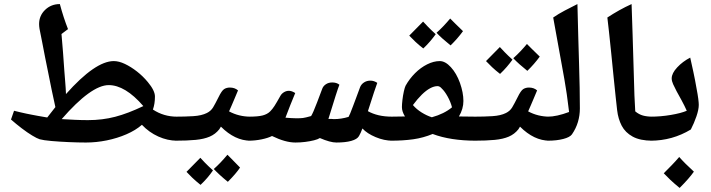

<svg xmlns="http://www.w3.org/2000/svg" viewBox="-20 -700 3490 943"><path d="M402 0Q365 0 318.5 -2Q272 -4 232.5 -7.5Q193 -11 175 -16Q162 -20 138 -34.5Q114 -49 86.5 -70Q59 -91 34 -113L49 -156Q65 -152 80 -148.5Q95 -145 109 -142Q123 -139 136.5 -136.5Q150 -134 163 -131.5Q176 -129 188.5 -127Q201 -125 212 -123Q222 -136 232 -148.5Q242 -161 252 -174Q242 -218 233.5 -260Q225 -302 217 -342Q209 -381 201.5 -418.5Q194 -456 187.5 -491Q181 -526 174 -559Q173 -565 172.5 -571Q172 -577 172 -582Q172 -623 201.5 -651.5Q231 -680 274 -680Q283 -646 293 -615.5Q303 -585 314 -557L282 -533Q286 -488 289.5 -443Q293 -398 296 -352Q298 -324 300.5 -295.5Q303 -267 304 -238Q448 -400 539 -400Q564 -400 593.5 -386Q623 -372 652.5 -349Q682 -326 706 -297Q741 -255 741 -226Q741 -208 738.5 -192Q736 -176 731 -162Q784 -127 849 -127Q858 -127 858 -119V-17Q858 -9 849 -9Q803 -9 757.5 -29.5Q712 -50 677 -87Q646 -60 601 -40.5Q556 -21 504.5 -10.5Q453 0 402 0ZM412 -110Q483 -110 546 -126.5Q609 -143 684 -179Q639 -231 596.5 -256.5Q554 -282 514 -282Q471 -282 413 -240Q355 -198 283 -115Q316 -113 348.5 -111.5Q381 -110 412 -110Z M841 -9Q833 -9 833 -17V-119Q833 -127 841 -127Q889 -127 929.5 -129.5Q970 -132 996 -145Q1016 -155 1026.5 -172.5Q1037 -190 1053 -222Q1069 -255 1081 -262.5Q1093 -270 1109 -270Q1133 -270 1149 -256Q1140 -234 1132 -215.5Q1124 -197 1117.5 -181.5Q1111 -166 1105 -153Q1129 -140 1155.5 -133.5Q1182 -127 1210 -127Q1218 -127 1218 -119V-17Q1218 -9 1210 -9Q1134 -9 1065 -78L1057 -65Q1038 -41 1010 -29Q982 -17 941 -13Q900 -9 841 -9ZM1099 193Q1056 158 1030 130Q1062 102 1097 60Q1100 63 1115.5 78.5Q1131 94 1159 123Q1149 138 1134 155.5Q1119 173 1099 193ZM965 208Q940 188 923.5 172Q907 156 896 144Q913 127 930 109.5Q947 92 964 75Q970 82 985.5 98Q1001 114 1026 137Q1013 156 998 173.5Q983 191 965 208Z M1431 0Q1406 0 1377.5 -8Q1349 -16 1316 -32Q1296 -22 1264.5 -15.5Q1233 -9 1201 -9Q1193 -9 1193 -17V-119Q1193 -127 1201 -127Q1247 -127 1270 -133Q1293 -139 1307 -153Q1318 -164 1328 -179.5Q1338 -195 1357 -229Q1363 -240 1374.5 -247Q1386 -254 1399 -254Q1413 -254 1430 -243Q1417 -213 1405.5 -183Q1394 -153 1382 -122Q1396 -121 1409.5 -120Q1423 -119 1436 -119Q1456 -119 1468 -120.5Q1480 -122 1508 -130Q1513 -138 1520 -154Q1527 -170 1537.5 -197.5Q1548 -225 1563 -265Q1568 -278 1581 -286.5Q1594 -295 1612 -295Q1633 -295 1647 -284Q1641 -269 1628.5 -230Q1616 -191 1593 -116Q1600 -116 1606.5 -116Q1613 -116 1620 -115Q1656 -115 1692 -126Q1695 -131 1700 -143Q1705 -155 1714 -179Q1720 -196 1729 -219Q1738 -242 1749 -273Q1755 -287 1768.5 -295.5Q1782 -304 1799 -304Q1817 -304 1833 -293Q1827 -277 1817 -247Q1807 -217 1787 -154Q1810 -141 1839.5 -134Q1869 -127 1907 -127Q1915 -127 1915 -119V-17Q1915 -9 1907 -9Q1867 -9 1825 -26.5Q1783 -44 1760 -69Q1752 -47 1743 -31.5Q1734 -16 1705 -8Q1691 -4 1672.5 -2Q1654 0 1632 0Q1602 0 1551 -22Q1542 -16 1522.5 -11Q1503 -6 1479 -3Q1455 0 1431 0Z M1899 -9Q1890 -9 1890 -18V-118Q1890 -127 1899 -127Q1916 -127 1933.5 -127.5Q1951 -128 1969 -128Q1954 -152 1954 -174Q1954 -187 1956.5 -209Q1959 -231 1963.5 -251Q1968 -271 1972 -279Q1991 -313 2018.5 -340.5Q2046 -368 2078 -384Q2110 -400 2140 -400Q2167 -400 2194.5 -370Q2222 -340 2239 -293Q2256 -245 2256 -204Q2256 -165 2234 -128Q2255 -128 2276.5 -127.5Q2298 -127 2319 -127Q2327 -127 2327 -119V-17Q2327 -9 2319 -9Q2192 -9 2105 -42Q2059 -23 2010 -16Q1961 -9 1899 -9ZM2101 -124Q2162 -141 2200 -173Q2193 -200 2178.5 -226Q2164 -252 2150 -265Q2140 -277 2129 -277Q2112 -277 2092.5 -266.5Q2073 -256 2052 -235.5Q2031 -215 2008 -184Q2026 -163 2051 -147.5Q2076 -132 2101 -124ZM2193 -477Q2172 -494 2155 -509Q2138 -524 2124 -539Q2143 -556 2159.5 -573.5Q2176 -591 2191 -609Q2200 -599 2216 -584Q2232 -569 2254 -547Q2227 -510 2193 -477ZM2059 -462Q2037 -479 2020 -495Q2003 -511 1990 -525Q2007 -542 2024 -559.5Q2041 -577 2058 -594Q2067 -584 2082.5 -568Q2098 -552 2120 -532Q2107 -514 2092 -496.5Q2077 -479 2059 -462Z M2310 -9Q2302 -9 2302 -17V-119Q2302 -127 2310 -127Q2358 -127 2398.5 -129.5Q2439 -132 2465 -145Q2485 -155 2495.5 -172.5Q2506 -190 2522 -222Q2538 -255 2550 -262.5Q2562 -270 2578 -270Q2602 -270 2618 -256Q2609 -234 2601 -215.5Q2593 -197 2586.5 -181.5Q2580 -166 2574 -153Q2598 -140 2624.5 -133.5Q2651 -127 2679 -127Q2687 -127 2687 -119V-17Q2687 -9 2679 -9Q2603 -9 2534 -78L2526 -65Q2507 -41 2479 -29Q2451 -17 2410 -13Q2369 -9 2310 -9ZM2570 -352Q2549 -369 2532 -384Q2515 -399 2501 -414Q2520 -431 2536.5 -448.5Q2553 -466 2568 -484Q2577 -474 2593 -459Q2609 -444 2631 -422Q2604 -385 2570 -352ZM2436 -337Q2414 -354 2397 -370Q2380 -386 2367 -400Q2384 -417 2401 -434.5Q2418 -452 2435 -469Q2444 -459 2459.5 -443Q2475 -427 2497 -407Q2484 -389 2469 -371.5Q2454 -354 2436 -337Z M2670 -9Q2662 -9 2662 -17V-119Q2662 -127 2670 -127Q2714 -127 2775 -150Q2771 -179 2767.5 -208.5Q2764 -238 2759 -267Q2755 -296 2739 -382.5Q2723 -469 2697 -614Q2723 -632 2753.5 -648Q2784 -664 2816 -680Q2818 -598 2820 -524.5Q2822 -451 2824 -387Q2826 -323 2827 -268.5Q2828 -214 2828 -167Q2828 -133 2818.5 -101Q2809 -69 2789 -40Q2779 -26 2746.5 -17.5Q2714 -9 2670 -9Z M3184 -9Q3124 -9 3087.5 -29Q3051 -49 3033.5 -82.5Q3016 -116 3011 -159Q3009 -178 3004 -222.5Q2999 -267 2993.5 -324Q2988 -381 2982 -439Q2976 -497 2971 -544Q2966 -591 2963 -614Q2992 -633 3021.5 -649.5Q3051 -666 3082 -680Q3085 -605 3087 -530.5Q3089 -456 3091.5 -381Q3094 -306 3096 -231L3100 -153Q3118 -138 3138 -132.5Q3158 -127 3186 -127Q3192 -127 3192 -119V-17Q3192 -9 3184 -9Z M3175 -9Q3167 -9 3167 -17V-119Q3167 -127 3175 -127Q3225 -127 3275 -135.5Q3325 -144 3353 -156Q3343 -179 3327.5 -207.5Q3312 -236 3303 -252Q3293 -271 3286 -286.5Q3279 -302 3279 -315Q3279 -340 3306 -369Q3333 -398 3370 -417Q3377 -386 3385.5 -346.5Q3394 -307 3401 -266Q3407 -235 3409.5 -215Q3412 -195 3412 -185Q3412 -162 3400.5 -128.5Q3389 -95 3373 -64Q3282 -9 3175 -9ZM3318 223Q3291 201 3272 183Q3253 165 3240 151Q3260 131 3279 111.5Q3298 92 3316 71Q3342 101 3388 143Q3377 159 3359 179.5Q3341 200 3318 223Z"/></svg>

Font: Noto Naskh Arabic
Style: Bold
Weight: 700
Designer: Monotype Design Team, David Williams, Mohamad Dakak and Nizar Qandah
Foundry: Monotype Imaging Inc.
Version: Version 2.016